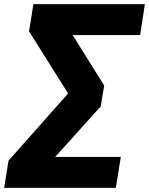

<svg xmlns="http://www.w3.org/2000/svg" viewBox="-53 -725 718 925"><path d="M-33 180 -12 49 294 -296 297 -240 87 -574 108 -705H645L622 -556H272V-596L449 -313L432 -212L176 72L178 31H529L505 180Z"/></svg>

Font: Nunito Sans 9pt Black
Style: Italic
Weight: 900
Italic angle: -9°
Version: Version 3.101;gftools[0.9.27]